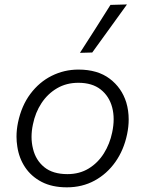

<svg xmlns="http://www.w3.org/2000/svg" viewBox="-20 -812 637 843"><path d="M273.5 10.5Q209 10.5 163.2 -13.2Q117.5 -37 90.5 -77.2Q63.5 -117.5 56 -168.5Q52.5 -190 52.5 -212Q52.5 -242.5 59 -274Q74.5 -348 113.5 -400Q152.5 -452 207.2 -479.2Q262 -506.5 324.5 -506.5Q408.5 -506.5 461.5 -466.5Q514.5 -426.5 534.5 -362Q545 -326.5 545 -287.5Q545 -256 538 -222.5Q523.5 -153 486.5 -100.8Q449.5 -48.5 395.2 -19Q341 10.5 273.5 10.5ZM276 -47.5Q329 -47.5 369.5 -72.2Q410 -97 436 -138.5Q462 -180 472.5 -230.5Q479 -261 479 -288.5Q479 -316 472.5 -340.5Q459.5 -389.5 422.2 -419Q385 -448.5 324 -448.5Q271.5 -448.5 230.5 -424.5Q189.5 -400.5 162.2 -359.2Q135 -318 124.5 -265.5Q118.5 -237.5 118.5 -211Q118.5 -184 125 -158.5Q137 -108.5 174.5 -78Q212 -47.5 276 -47.5ZM331 -580Q365.5 -633.5 399 -686Q432 -738.5 465 -790.5L537.5 -792.5Q499 -739 461 -686.5L385 -581.5Z"/></svg>

Font: Heraclito Light
Style: Italic
Weight: 300
Italic angle: -12°
Designer: Kostas Bartsokas (font) & Cristiano Sobral (main changes)
Foundry: Kostas Bartsokas (font) & Cristiano Sobral (main changes)
Version: Version 1.00;July 8, 2020;FontCreator 13.0.0.2655 64-bit